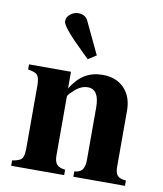

<svg xmlns="http://www.w3.org/2000/svg" viewBox="-81 -777 717 843"><g transform="rotate(10 278.0 -355.5)"><path d="M533.2 -23.9V0H303.2V-23.9Q327.1 -25.4 337.6 -38.3Q348.1 -51.3 349.1 -79.1V-316.9Q349.1 -397.9 297.9 -397.9Q263.7 -397.9 231 -363.8Q213.9 -348.6 213.9 -340.8V-79.1Q213.9 -51.8 224.9 -39.3Q235.8 -26.9 262.2 -23.9V0H25.9V-23.9Q58.1 -28.8 67.6 -39.6Q77.1 -50.3 78.1 -82V-371.1Q77.1 -402.8 67.6 -413.6Q58.1 -424.3 25.9 -429.2V-452.1H212.9V-377.9Q240.7 -422.4 274.4 -442.6Q308.1 -462.9 353 -462.9Q413.6 -462.9 449.2 -426Q484.9 -389.2 484.9 -326.2V-79.1Q484.4 -49.8 495.1 -37.6Q505.9 -25.4 533.2 -23.9ZM312 -542.5 275.4 -519Q238.8 -554.7 203.6 -590.3Q148.9 -647.5 148.9 -666Q148.9 -685.5 165.3 -698.2Q181.6 -710.9 200.2 -710.9Q230.5 -710.9 243.2 -687.5Q264.6 -643.6 312 -542.5Z"/></g></svg>

Font: Accordance
Style: Bold
Weight: 700
Version: Version 1.2 (build January 31, 2020) Miklal Software Solutio